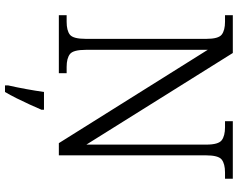

<svg xmlns="http://www.w3.org/2000/svg" viewBox="-114 -640 975 788"><g transform="rotate(90 374.0 -246.5)"><path d="M43 0V-32H70Q106 -32 123 -45.5Q140 -59 140 -111V-605Q140 -655 122.5 -668.5Q105 -682 70 -682H43V-714H198L574 -113V-605Q574 -655 556 -668.5Q538 -682 503 -682H478V-714H714V-682H688Q653 -682 635.5 -668.5Q618 -655 618 -603V0H568L185 -611V-111Q185 -59 202.5 -45.5Q220 -32 255 -32H281V0ZM331 208Q339 173 346 134.5Q353 96 358 61H431V71Q422 92 409.5 119.5Q397 147 383.5 174Q370 201 358 221H331Z"/></g></svg>

Font: Noto Serif Sinhala Light
Style: Regular
Weight: 300
Designer: Jelle Bosma - Monotype Design Team
Foundry: Monotype Imaging Inc.
Version: Version 2.007; ttfautohint (v1.8.4.7-5d5b)